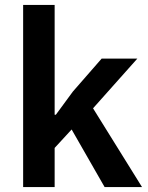

<svg xmlns="http://www.w3.org/2000/svg" viewBox="-20 -760 602 780"><path d="M74 -740H202V-294H207L276 -388L393 -522H538L358 -320L557 0H405L271 -234L202 -159V0H74Z"/></svg>

Font: IBM Plex Arabic SemiBold
Style: Regular
Weight: 600
Designer: Mike Abbink, Paul van der Laan, Pieter van Rosmalen, Wael Morcos, Khajak Apelian
Foundry: Bold Monday
Version: Version 1.0